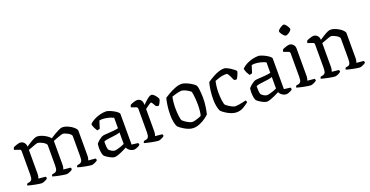

<svg xmlns="http://www.w3.org/2000/svg" viewBox="-30 -1415 4055 2105"><g transform="rotate(-20 1997.0 -362.0)"><path d="M196 0Q189 0 168 -3Q147 -6 121.5 -11Q96 -16 73 -21.5Q50 -27 38 -31Q38 -39 41.5 -45Q45 -51 48 -53L74 -58Q90 -61 99.5 -76Q109 -91 109 -135V-405Q109 -413 106 -419Q103 -425 94 -428L35 -448Q35 -458 38.5 -465.5Q42 -473 44 -476Q59 -484 84 -492Q109 -500 122 -500Q149 -500 167.5 -480.5Q186 -461 186 -431Q209 -446 234 -462Q259 -478 282 -489Q305 -500 322 -500Q345 -500 374 -489Q403 -478 428.5 -461Q454 -444 468 -426Q492 -442 520.5 -459Q549 -476 575 -488Q601 -500 617 -500Q639 -500 665 -490.5Q691 -481 715 -466Q739 -451 754.5 -434Q770 -417 770 -402V-117Q770 -96 766.5 -81.5Q763 -67 760 -61L843 -53Q845 -50 847.5 -45Q850 -40 850 -32Q844 -25 831 -17.5Q818 -10 803 -5Q788 0 779 0Q772 0 751 -3Q730 -6 704 -11Q678 -16 655 -21.5Q632 -27 621 -31Q621 -39 624 -45Q627 -51 630 -53L657 -58Q672 -61 682 -75.5Q692 -90 692 -135V-370Q692 -380 680.5 -391Q669 -402 653 -411Q637 -420 621.5 -425.5Q606 -431 599 -431Q589 -431 565 -423Q541 -415 516 -405.5Q491 -396 479 -391V-117Q479 -96 475.5 -81.5Q472 -67 469 -61L551 -53Q553 -50 555.5 -45Q558 -40 558 -32Q553 -25 539.5 -17.5Q526 -10 511 -5Q496 0 487 0Q480 0 459 -3Q438 -6 412 -11Q386 -16 363 -21.5Q340 -27 329 -31Q329 -39 332 -45Q335 -51 338 -53L365 -58Q380 -61 390 -76Q400 -91 400 -135V-370Q400 -380 388 -391Q376 -402 359.5 -411Q343 -420 327 -425.5Q311 -431 304 -431Q294 -431 270.5 -422.5Q247 -414 223 -405Q199 -396 188 -392V-117Q188 -96 184.5 -81.5Q181 -67 178 -61L261 -53Q263 -50 265 -45Q267 -40 267 -32Q262 -25 248.5 -17.5Q235 -10 220.5 -5Q206 0 196 0Z M1047 4Q1030 4 1006 -7.5Q982 -19 961.5 -33Q941 -47 935 -55Q928 -64 922.5 -90.5Q917 -117 917 -151Q917 -174 920 -193Q920 -197 929.5 -207.5Q939 -218 953.5 -230Q968 -242 983 -251Q998 -260 1009 -262Q1016 -264 1031 -265Q1046 -266 1063 -267Q1091 -269 1125 -271.5Q1159 -274 1187 -281V-403Q1161 -417 1125 -425.5Q1089 -434 1058 -434Q1049 -434 1040.5 -433Q1032 -432 1024 -430L998 -346Q995 -344 986.5 -341Q978 -338 966 -337Q957 -349 945 -372Q933 -395 928 -422Q951 -447 985 -464.5Q1019 -482 1055.5 -491Q1092 -500 1125 -500Q1138 -500 1161.5 -491.5Q1185 -483 1209 -470Q1233 -457 1249.5 -443Q1266 -429 1266 -419V-62L1339 -53Q1341 -51 1343.5 -45.5Q1346 -40 1346 -32Q1341 -24 1327.5 -17Q1314 -10 1299.5 -5Q1285 0 1275 0Q1251 0 1227.5 -15Q1204 -30 1195 -53Q1172 -41 1143.5 -27.5Q1115 -14 1089 -5Q1063 4 1047 4ZM1072 -63Q1083 -63 1105 -68.5Q1127 -74 1150 -82.5Q1173 -91 1187 -98V-232Q1164 -224 1137.5 -220Q1111 -216 1084 -213Q1056 -210 1032 -206Q1008 -202 996 -194Q996 -172 997 -146Q998 -120 1005 -100Q1012 -90 1032.5 -76.5Q1053 -63 1072 -63Z M1557 0Q1550 0 1529 -3Q1508 -6 1482.5 -11Q1457 -16 1434 -21.5Q1411 -27 1399 -31Q1399 -39 1402.5 -45Q1406 -51 1408 -53L1435 -58Q1451 -61 1460.5 -76Q1470 -91 1470 -135V-405Q1470 -423 1455 -428L1399 -448Q1399 -458 1402.5 -465.5Q1406 -473 1408 -476Q1423 -484 1448 -492Q1473 -500 1486 -500Q1514 -500 1530.5 -481Q1547 -462 1547 -432V-421Q1561 -434 1580.5 -453Q1600 -472 1620 -486Q1640 -500 1654 -500Q1669 -500 1685.5 -484Q1702 -468 1713 -450Q1724 -432 1724 -426Q1724 -421 1719.5 -409Q1715 -397 1707.5 -383Q1700 -369 1693 -360Q1684 -360 1675 -362.5Q1666 -365 1661 -367Q1650 -386 1639.5 -404Q1629 -422 1623 -422Q1617 -422 1601 -411.5Q1585 -401 1569 -389Q1553 -377 1549 -374V-117Q1549 -96 1545.5 -81.5Q1542 -67 1539 -61L1621 -53Q1623 -50 1625.5 -45Q1628 -40 1628 -32Q1623 -25 1609.5 -17.5Q1596 -10 1581.5 -5Q1567 0 1557 0Z M1967 0Q1942 0 1915.5 -9.5Q1889 -19 1865.5 -33Q1842 -47 1825 -60Q1808 -73 1802 -80Q1791 -97 1783 -135.5Q1775 -174 1775 -220Q1775 -279 1782.5 -331Q1790 -383 1799 -414Q1817 -426 1852 -446.5Q1887 -467 1928.5 -483.5Q1970 -500 2007 -500Q2023 -500 2046 -492Q2069 -484 2092 -472Q2115 -460 2133 -447Q2151 -434 2158 -425Q2166 -413 2170 -386.5Q2174 -360 2176 -330Q2178 -300 2178 -277Q2178 -223 2170.5 -172.5Q2163 -122 2154 -89Q2139 -74 2109.5 -53Q2080 -32 2042.5 -16Q2005 0 1967 0ZM1979 -67Q1994 -67 2016.5 -73Q2039 -79 2058.5 -86.5Q2078 -94 2085 -98Q2092 -118 2095.5 -154Q2099 -190 2099 -226Q2099 -259 2096.5 -291.5Q2094 -324 2090.5 -347.5Q2087 -371 2084 -379Q2079 -385 2060.5 -397.5Q2042 -410 2018.5 -420Q1995 -430 1977 -430Q1966 -430 1943.5 -425Q1921 -420 1899 -413.5Q1877 -407 1867 -403Q1861 -384 1857 -345.5Q1853 -307 1853 -274Q1853 -221 1859 -178.5Q1865 -136 1871 -126Q1876 -120 1895.5 -105.5Q1915 -91 1939 -79Q1963 -67 1979 -67Z M2470 0Q2444 0 2416.5 -10Q2389 -20 2365 -34Q2341 -48 2324.5 -61Q2308 -74 2303 -80Q2292 -97 2284 -135.5Q2276 -174 2276 -219Q2276 -279 2283.5 -330.5Q2291 -382 2300 -414Q2311 -422 2332.5 -436Q2354 -450 2382 -464.5Q2410 -479 2441 -489.5Q2472 -500 2502 -500Q2515 -500 2535.5 -490.5Q2556 -481 2577 -467.5Q2598 -454 2613 -441Q2628 -428 2630 -422Q2629 -414 2623 -396.5Q2617 -379 2608 -362Q2599 -345 2590 -338Q2581 -338 2573 -341Q2565 -344 2561 -347Q2555 -360 2546 -381Q2537 -402 2526.5 -418Q2516 -434 2507 -434Q2461 -434 2422.5 -421.5Q2384 -409 2370 -403Q2365 -386 2360 -348.5Q2355 -311 2355 -272Q2355 -223 2361 -180Q2367 -137 2374 -126Q2379 -119 2399 -105Q2419 -91 2442.5 -79Q2466 -67 2481 -67Q2495 -67 2521 -71Q2547 -75 2571.5 -80.5Q2596 -86 2605 -89Q2608 -86 2611.5 -79.5Q2615 -73 2615 -65Q2586 -41 2550.5 -20.5Q2515 0 2470 0Z M2824 4Q2807 4 2783 -7.5Q2759 -19 2738.5 -33Q2718 -47 2712 -55Q2705 -64 2699.5 -90.5Q2694 -117 2694 -151Q2694 -174 2697 -193Q2697 -197 2706.5 -207.5Q2716 -218 2730.5 -230Q2745 -242 2760 -251Q2775 -260 2786 -262Q2793 -264 2808 -265Q2823 -266 2840 -267Q2868 -269 2902 -271.5Q2936 -274 2964 -281V-403Q2938 -417 2902 -425.5Q2866 -434 2835 -434Q2826 -434 2817.5 -433Q2809 -432 2801 -430L2775 -346Q2772 -344 2763.5 -341Q2755 -338 2743 -337Q2734 -349 2722 -372Q2710 -395 2705 -422Q2728 -447 2762 -464.5Q2796 -482 2832.5 -491Q2869 -500 2902 -500Q2915 -500 2938.5 -491.5Q2962 -483 2986 -470Q3010 -457 3026.5 -443Q3043 -429 3043 -419V-62L3116 -53Q3118 -51 3120.5 -45.5Q3123 -40 3123 -32Q3118 -24 3104.5 -17Q3091 -10 3076.5 -5Q3062 0 3052 0Q3028 0 3004.5 -15Q2981 -30 2972 -53Q2949 -41 2920.5 -27.5Q2892 -14 2866 -5Q2840 4 2824 4ZM2849 -63Q2860 -63 2882 -68.5Q2904 -74 2927 -82.5Q2950 -91 2964 -98V-232Q2941 -224 2914.5 -220Q2888 -216 2861 -213Q2833 -210 2809 -206Q2785 -202 2773 -194Q2773 -172 2774 -146Q2775 -120 2782 -100Q2789 -90 2809.5 -76.5Q2830 -63 2849 -63Z M3334 0Q3327 0 3306 -3Q3285 -6 3259.5 -11Q3234 -16 3211 -21.5Q3188 -27 3176 -31Q3176 -39 3179.5 -45Q3183 -51 3185 -53L3212 -58Q3228 -61 3237.5 -76Q3247 -91 3247 -135V-405Q3247 -423 3232 -428L3176 -448Q3176 -458 3179.5 -465.5Q3183 -473 3185 -476Q3200 -484 3225 -492Q3250 -500 3263 -500Q3289 -500 3307.5 -480.5Q3326 -461 3326 -433V-117Q3326 -96 3322.5 -81.5Q3319 -67 3316 -61L3398 -53Q3400 -50 3402.5 -45Q3405 -40 3405 -32Q3400 -25 3386.5 -17.5Q3373 -10 3358.5 -5Q3344 0 3334 0ZM3265 -606Q3256 -606 3243 -619Q3230 -632 3219.5 -648.5Q3209 -665 3209 -675Q3209 -684 3223 -696.5Q3237 -709 3254.5 -718.5Q3272 -728 3282 -728Q3290 -728 3302.5 -714.5Q3315 -701 3324.5 -684Q3334 -667 3334 -657Q3334 -649 3321.5 -636.5Q3309 -624 3292.5 -615Q3276 -606 3265 -606Z M3619 0Q3612 0 3591 -3Q3570 -6 3544.5 -11Q3519 -16 3496 -21.5Q3473 -27 3461 -31Q3461 -39 3464.5 -45Q3468 -51 3471 -53L3497 -58Q3513 -61 3522.5 -76Q3532 -91 3532 -135V-405Q3532 -413 3529 -419Q3526 -425 3517 -428L3458 -448Q3458 -458 3461.5 -465.5Q3465 -473 3467 -476Q3482 -484 3507 -492Q3532 -500 3545 -500Q3572 -500 3590.5 -480.5Q3609 -461 3609 -431Q3632 -446 3657 -462Q3682 -478 3705 -489Q3728 -500 3745 -500Q3767 -500 3793 -490.5Q3819 -481 3843 -466Q3867 -451 3882.5 -434Q3898 -417 3898 -402V-117Q3898 -96 3894.5 -81.5Q3891 -67 3888 -61L3971 -53Q3973 -50 3975.5 -45Q3978 -40 3978 -32Q3972 -25 3959 -17.5Q3946 -10 3931 -5Q3916 0 3907 0Q3900 0 3879.5 -3Q3859 -6 3834 -11Q3809 -16 3786.5 -21.5Q3764 -27 3753 -31Q3753 -39 3756 -45Q3759 -51 3762 -53L3787 -58Q3803 -61 3811.5 -76Q3820 -91 3820 -135V-370Q3820 -380 3808.5 -391Q3797 -402 3781 -411Q3765 -420 3749.5 -425.5Q3734 -431 3727 -431Q3717 -431 3693.5 -422.5Q3670 -414 3646 -405Q3622 -396 3611 -392V-117Q3611 -96 3607.5 -81.5Q3604 -67 3601 -61L3681 -53Q3683 -50 3685.5 -45Q3688 -40 3688 -32Q3680 -21 3656.5 -10.5Q3633 0 3619 0Z"/></g></svg>

Font: Texturina 72pt
Style: Regular
Weight: 400
Designer: Guillermo Torres Carreño
Foundry: Omnibus-Type
Version: Version 1.002; ttfautohint (v1.8.3)